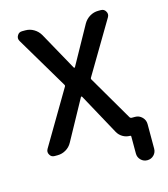

<svg xmlns="http://www.w3.org/2000/svg" viewBox="-128 -853 951 1090"><g transform="rotate(-15 347.5 -308.0)"><path d="M337.9 -305.7Q335.9 -308.6 334 -308.6Q332 -308.6 330.1 -305.7L202.1 -72.3Q189.5 -48.8 166.5 -35.2Q143.6 -21.5 117.2 -21.5H99.6Q80.1 -21.5 71.3 -38.1Q66.4 -45.9 66.4 -54.7Q66.4 -62.5 71.3 -71.3L257.8 -386.7Q261.7 -392.6 257.8 -398.4L76.2 -704.1Q71.3 -712.9 71.3 -720.7Q71.3 -729.5 76.2 -737.3Q85 -753.9 104.5 -753.9H124Q150.4 -753.9 173.3 -740.2Q196.3 -726.6 210 -703.1L334 -479.5Q335.9 -476.6 337.9 -476.6Q339.8 -476.6 341.8 -479.5L465.8 -703.1Q479.5 -726.6 502.4 -740.2Q525.4 -753.9 551.8 -753.9H567.4Q586.9 -753.9 595.7 -737.3Q600.6 -729.5 600.6 -720.7Q600.6 -712.9 595.7 -704.1L414.1 -398.4Q410.2 -392.6 414.1 -386.7L567.4 -124Q571.3 -118.2 578.1 -118.2H598.6Q622.1 -118.2 639.2 -101.1Q656.2 -84 656.2 -60.5V84Q656.2 106.4 640.6 122.1Q625 137.7 602.5 137.7Q580.1 137.7 564.5 122.1Q548.8 106.4 548.8 84V-15.6Q548.8 -21.5 543 -21.5Q519.5 -21.5 500 -33.2Q480.5 -44.9 469.7 -64.5Z"/></g></svg>

Font: Gen Jyuu Gothic Medium
Style: Regular
Weight: 500
Designer: [Source Han Sans]
Ryoko NISHIZUKA  (kana & ideographs); Paul D. Hunt (Latin, Greek & Cyrillic); Wenlong ZHANG  (bopomofo
Version: Version 1.002.20150607